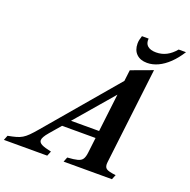

<svg xmlns="http://www.w3.org/2000/svg" viewBox="-289 -1126 1269 1284"><g transform="rotate(20 346.0 -484.0)"><path d="M519.5 -585 141.5 -144.5Q123 -123 114.8 -108Q106.5 -93 106.5 -82.5Q106.5 -66 127.2 -55Q148 -44 196.5 -34L182.5 0H-126L-112.5 -34Q-77.5 -40.5 -54.2 -47Q-31 -53.5 -12.5 -64.5Q6 -75.5 25.2 -94.8Q44.5 -114 71.5 -146L508 -660ZM488 -221.5H169.5L192.5 -273.5H511.5ZM488 -576 506 -725.5 658 -781.5 576.5 -96.5Q572.5 -64 588.2 -51.8Q604 -39.5 657 -34L643 0H299L312.5 -34Q360 -37 384.5 -43.5Q409 -50 419.2 -66Q429.5 -82 433 -113ZM596.5 -811Q548.5 -811 521 -837.8Q493.5 -864.5 493.5 -911.5Q493.5 -924.5 496 -936.8Q498.5 -949 504.5 -967.5H552Q548.5 -932.5 569.2 -915Q590 -897.5 629.5 -897.5Q669.5 -897.5 703.2 -915Q737 -932.5 766 -967.5H818Q786 -917 749.5 -882Q713 -847 674.2 -829Q635.5 -811 596.5 -811Z"/></g></svg>

Font: Libre Caslon Text
Style: Italic
Weight: 400
Italic angle: -22.583°
Designer: Pablo Impallari, Rodrigo Fuenzalida, Katja Schimmel
Foundry: Pablo Impallari, Rodrigo Fuenzalida
Version: Version 2.000